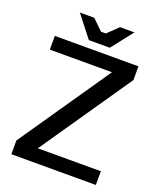

<svg xmlns="http://www.w3.org/2000/svg" viewBox="-155 -954 879 1051"><g transform="rotate(20 284.5 -428.5)"><path d="M39 -80 403 -610H41V-690H528V-610L164 -80H531V0H39ZM346 -732H224L126 -857H210L271 -798H299L360 -857H444Z"/></g></svg>

Font: Mozilla Headline BETA
Style: Regular
Weight: 400
Designer: Studio DRAMA
Foundry: Studio DRAMA
Version: Version 0.100